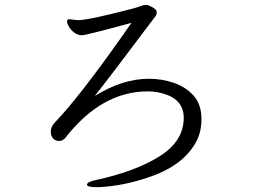

<svg xmlns="http://www.w3.org/2000/svg" viewBox="-20 -741 1040 790"><path d="M521 -647Q334 -596 317 -596Q300 -596 286 -606.5Q272 -617 264 -630.5Q256 -644 256 -652Q256 -660 261 -662H263L301 -658Q343 -658 520 -704Q547 -711 559 -716Q571 -721 580.5 -721Q590 -721 607.5 -711Q625 -701 625 -691Q625 -681 618.5 -672.5Q612 -664 582 -624.5Q552 -585 493.5 -507Q435 -429 370 -346Q484 -417 593 -417Q646 -417 695.5 -400Q745 -383 777 -347Q809 -311 809 -250Q809 -189 778 -142Q722 -55 593 -12Q489 24 388 29H376Q338 29 338 19Q338 7 374 0Q539 -36 637.5 -98.5Q736 -161 736 -256Q736 -329 658 -354Q624 -365 588 -365Q398 -365 249 -174Q238 -161 223 -161Q208 -161 198.5 -171.5Q189 -182 189 -200Q189 -218 203.5 -234.5Q218 -251 236 -270Q340 -387 521 -647Z"/></svg>

Font: LXGW WenKai Mono Lite
Style: Regular
Weight: 400
Monospace: yes
Designer: LXGW / Fontworks Inc.
Foundry: LXGW / Fontworks Inc.
Version: Version 1.520; June 14, 2025